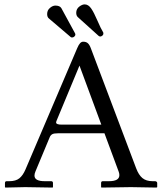

<svg xmlns="http://www.w3.org/2000/svg" viewBox="-20 -846 735 867"><path d="M206.5 -811Q218.3 -820.8 230 -820.8Q249.5 -820.8 256.8 -809.6L319.3 -694.8Q320.3 -692.9 320.3 -690.4Q320.3 -684.6 314.9 -680.2Q310.5 -676.8 305.7 -676.8Q301.3 -676.8 299.3 -678.7L200.7 -762.7Q192.9 -769 192.9 -782.7Q192.9 -800.3 206.5 -811ZM338.9 -816.9Q351.6 -826.2 362.3 -826.2Q378.9 -826.2 391.6 -807.9Q404.3 -789.6 419.7 -753.4Q435.1 -717.3 446.3 -699.2Q446.8 -698.2 446.8 -694.8Q446.8 -688.5 441.4 -684.6Q437 -681.2 433.6 -681.2Q428.2 -681.2 425.8 -683.6L331.1 -769Q324.2 -775.9 324.2 -788.1Q324.2 -806.2 338.9 -816.9ZM259.3 -283.2H437.5L338.9 -549.8L235.4 -300.8Q233.4 -296.4 233.4 -292.5Q233.4 -283.2 259.3 -283.2ZM140.1 -71.8Q135.7 -61.5 135.7 -53.2Q135.7 -27.8 182.1 -27.8H210.9Q219.2 -27.8 219.2 -19.5V-1L217.3 1Q118.2 -1 93.8 -1L4.4 1L2.4 -1V-19.5Q2.4 -27.8 10.3 -27.8H22Q51.3 -27.8 67.4 -40.8Q83.5 -53.7 95.2 -81.1L328.6 -628.4Q335.4 -644.5 341.8 -651.1Q348.1 -657.7 356 -657.7Q368.7 -657.7 376.5 -650.9Q384.3 -644 390.1 -628.4L594.7 -86.4Q606 -56.2 623 -42Q640.1 -27.8 668.9 -27.8H680.2Q683.6 -27.8 686.8 -25.6Q689.9 -23.4 689.9 -19.5V-1L686.5 1Q610.4 -1 571.3 -1L438.5 1L436.5 -1V-19.5Q436.5 -27.8 444.3 -27.8H472.2Q519 -27.8 519 -55.2Q519 -63.5 515.6 -71.8L451.7 -244.1H241.2Q223.6 -244.1 216.1 -240Q208.5 -235.8 204.6 -226.6Z"/></svg>

Font: Libertinage
Style: b
Weight: 400
Designer: OSP
Foundry: OSP
Version: Version 1.0; 2008; OFL relea